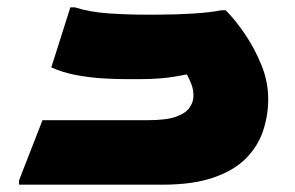

<svg xmlns="http://www.w3.org/2000/svg" viewBox="-20 -504 804 524"><path d="M32 -12 96 -176H384Q434 -176 460.5 -185.5Q487 -195 497.5 -210.5Q508 -226 508 -242Q508 -260 502 -275Q496 -290 490 -301Q451 -293 422 -290.5Q393 -288 364 -288H324Q299 -288 262.5 -290Q226 -292 188.5 -299Q151 -306 120 -320L172 -484H184Q225 -471 276 -467.5Q327 -464 376 -464H408Q459 -464 506.5 -467Q554 -470 584 -476H596Q622 -450 648.5 -411Q675 -372 693.5 -326.5Q712 -281 712 -234Q712 -189 698 -147Q684 -105 651.5 -72Q619 -39 563 -19.5Q507 0 424 0H32Z"/></svg>

Font: Kufam Black
Style: Regular
Weight: 900
Designer: Wael Morcos, Artur Schmal
Foundry: Original Type
Version: Version 1.301; ttfautohint (v1.8.3)